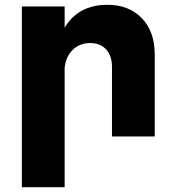

<svg xmlns="http://www.w3.org/2000/svg" viewBox="-20 -568 722 799"><path d="M427 -548Q517 -548 570.5 -492Q624 -436 624 -341V0H446V-290Q446 -336 421.5 -362.5Q397 -389 354 -389Q310 -388 282 -360Q254 -332 249 -286V211H71V-541H249V-453Q306 -548 427 -548Z"/></svg>

Font: Montserrat arm
Style: Bold
Weight: 700
Designer: Julieta Ulanovsky
Foundry: Julieta Ulanovsky
Version: Version 6.000;PS 006.000;hotconv 1.0.88;makeotf.lib2.5.64775